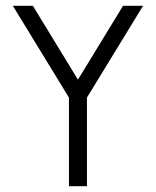

<svg xmlns="http://www.w3.org/2000/svg" viewBox="-20 -645 540 665"><path d="M281.2 -307.1V0H218.8V-307.1L24.4 -625H93.8L250 -369.1L406.2 -625H475.6Z"/></svg>

Font: Juliett
Style: Regular
Weight: 400
Designer: GGBotNet
Foundry: GGBotNet
Version: 0.60